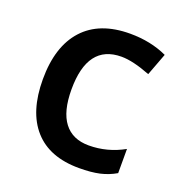

<svg xmlns="http://www.w3.org/2000/svg" viewBox="-106 -643 708 747"><g transform="rotate(20 247.5 -270.0)"><path d="M299.8 9.8Q177.2 9.8 113.5 -61.8Q49.8 -133.3 49.8 -267.1Q49.8 -403.3 116.5 -476.6Q183.1 -549.8 309.1 -549.8Q394.5 -549.8 462.9 -518.1L428.2 -425.8Q355.5 -454.1 308.1 -454.1Q168 -454.1 168 -268.1Q168 -177.2 202.9 -131.6Q237.8 -85.9 305.2 -85.9Q381.8 -85.9 450.2 -124V-23.9Q419.4 -5.9 384.5 2Q349.6 9.8 299.8 9.8Z"/></g></svg>

Font: f1_58959          
Style: Regular
Weight: 600
Foundry: Ascender Corporation
Version: Version 1.10